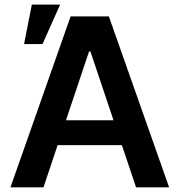

<svg xmlns="http://www.w3.org/2000/svg" viewBox="-20 -797 764 817"><path d="M699.6 0H558.9L498.6 -179.3H225.1L165.1 0H24.5L280.5 -727.3H443.2ZM463.1 -285.2 364.7 -578.1H359L260.7 -285.2ZM160.9 -609.4H82.4L115.4 -777.3H235.8Z"/></svg>

Font: Linik Sans SemiBold
Style: Regular
Weight: 600
Designer: Rasmus Andersson (font), Cristiano Sobral (main changes)
Foundry: rsms
Version: Version 3.018;June 1, 2022;FontCreator 14.0.0.2814 64-bit; t